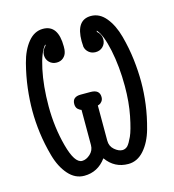

<svg xmlns="http://www.w3.org/2000/svg" viewBox="-97 -704 720 796"><g transform="rotate(-15 262.5 -305.5)"><path d="M29 -304Q29 -351 35 -401Q41 -451 54.5 -503.5Q68 -556 95 -589Q122 -622 159 -622Q224 -622 224 -529Q224 -513 222 -507Q219 -492 207.5 -482Q196 -472 179 -472Q160 -472 147.5 -484.5Q135 -497 135 -516Q135 -535 152 -552V-557Q129 -532 114 -462Q99 -392 99 -305Q99 -215 121 -133Q143 -51 175 -51Q193 -51 210 -66.5Q227 -82 227 -105V-256L224 -257Q222 -258 218.5 -260Q215 -262 211.5 -265.5Q208 -269 206 -274.5Q204 -280 204 -287Q204 -318 240 -318H282Q321 -318 321 -286Q321 -275 315 -267.5Q309 -260 303 -258L297 -256V-105Q297 -81 314.5 -66Q332 -51 348 -51Q361 -51 371 -61Q380 -71 391.5 -96Q403 -121 414.5 -178.5Q426 -236 426 -305Q426 -389 411 -460.5Q396 -532 373 -557L372 -552Q390 -537 390 -516Q390 -497 377.5 -484.5Q365 -472 346 -472Q329 -472 317 -482Q305 -492 302 -507Q302 -508 302 -511Q302 -514 301.5 -519.5Q301 -525 301 -531Q301 -622 365 -622Q402 -622 429 -589Q456 -556 470 -504Q484 -452 490 -401.5Q496 -351 496 -304Q496 -258 489.5 -208.5Q483 -159 468.5 -107Q454 -55 425 -22Q396 11 357 11Q298 11 263 -38H262Q226 11 168 11Q129 11 100 -22Q71 -55 56.5 -107Q42 -159 35.5 -208.5Q29 -258 29 -304Z"/></g></svg>

Font: CMU Typewriter Text
Style: Regular
Weight: 500
Monospace: yes
Version: Version 0.7.0